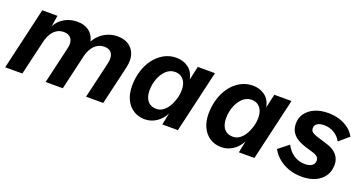

<svg xmlns="http://www.w3.org/2000/svg" viewBox="-35 -974 2726 1450"><g transform="rotate(20 1328.5 -249.5)"><path d="M10 0 126 -500H248L225 -355L216 -366Q236 -436 287.5 -473Q339 -510 407 -510Q459 -510 495 -486Q531 -462 545 -417.5Q559 -373 545 -309L473 0H335L404 -296Q416 -346 397 -374Q378 -402 338 -402Q304 -402 279 -386Q254 -370 237 -340.5Q220 -311 211 -269L148 0ZM660 0 729 -296Q740 -345 722.5 -373.5Q705 -402 663 -402Q630 -402 605 -386.5Q580 -371 562.5 -341.5Q545 -312 535 -269L527 -353Q553 -431 608 -470.5Q663 -510 730 -510Q783 -510 819.5 -486Q856 -462 870.5 -417Q885 -372 870 -309L798 0Z M1133 9Q1082 9 1042.5 -16Q1003 -41 980.5 -87Q958 -133 958 -197Q958 -258 975 -314.5Q992 -371 1024.5 -415Q1057 -459 1102.5 -484.5Q1148 -510 1202 -510Q1257 -510 1298.5 -480Q1340 -450 1351 -389L1376 -500H1514L1398 0H1273L1292 -95Q1268 -47 1225.5 -19Q1183 9 1133 9ZM1190 -95Q1218 -95 1242 -112Q1266 -129 1283.5 -158Q1301 -187 1311.5 -222.5Q1322 -258 1322 -295Q1322 -330 1310.5 -354.5Q1299 -379 1278.5 -392.5Q1258 -406 1230 -406Q1188 -406 1157.5 -376.5Q1127 -347 1110.5 -302.5Q1094 -258 1094 -210Q1094 -174 1105 -148Q1116 -122 1137.5 -108.5Q1159 -95 1190 -95Z M1748 9Q1697 9 1657.5 -16Q1618 -41 1595.5 -87Q1573 -133 1573 -197Q1573 -258 1590 -314.5Q1607 -371 1639.5 -415Q1672 -459 1717.5 -484.5Q1763 -510 1817 -510Q1872 -510 1913.5 -480Q1955 -450 1966 -389L1991 -500H2129L2013 0H1888L1907 -95Q1883 -47 1840.5 -19Q1798 9 1748 9ZM1805 -95Q1833 -95 1857 -112Q1881 -129 1898.5 -158Q1916 -187 1926.5 -222.5Q1937 -258 1937 -295Q1937 -330 1925.5 -354.5Q1914 -379 1893.5 -392.5Q1873 -406 1845 -406Q1803 -406 1772.5 -376.5Q1742 -347 1725.5 -302.5Q1709 -258 1709 -210Q1709 -174 1720 -148Q1731 -122 1752.5 -108.5Q1774 -95 1805 -95Z M2395 11Q2341 11 2293.5 -5Q2246 -21 2209 -51Q2172 -81 2150 -122L2232 -187Q2255 -141 2295 -114Q2335 -87 2385 -87Q2422 -87 2442 -101.5Q2462 -116 2462 -141Q2462 -158 2451 -170Q2440 -182 2415 -190L2349 -210Q2281 -231 2249.5 -265.5Q2218 -300 2218 -351Q2218 -399 2244 -434.5Q2270 -470 2315.5 -490Q2361 -510 2422 -510Q2471 -510 2513 -497Q2555 -484 2587.5 -459.5Q2620 -435 2639 -399L2561 -332Q2543 -368 2506.5 -390.5Q2470 -413 2425 -413Q2388 -413 2369 -399.5Q2350 -386 2350 -363Q2350 -341 2366 -330.5Q2382 -320 2401 -314L2494 -285Q2545 -269 2572.5 -236.5Q2600 -204 2600 -159Q2600 -81 2544 -35Q2488 11 2395 11Z"/></g></svg>

Font: Kantumruy Pro SemiBold
Style: Italic
Weight: 600
Italic angle: -13°
Version: Version 1.002